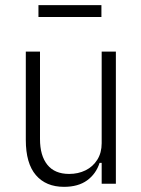

<svg xmlns="http://www.w3.org/2000/svg" viewBox="-20 -712 548 744"><path d="M374 0V-81H366Q352 -38 317.5 -13Q283 12 228 12Q158 12 119 -33.5Q80 -79 80 -170V-512H135V-173Q135 -109 163.5 -73.5Q192 -38 248 -38Q283 -38 311.5 -52Q340 -66 357 -93Q374 -120 374 -157V-512H429V0ZM129 -646V-692H373V-646Z"/></svg>

Font: IBM Plex Sans Condensed Light
Style: Regular
Weight: 300
Width: 3
Designer: Mike Abbink, Paul van der Laan, Pieter van Rosmalen
Foundry: Bold Monday
Version: Version 3.201